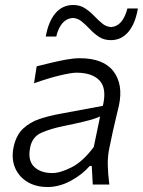

<svg xmlns="http://www.w3.org/2000/svg" viewBox="-20 -740 573 770"><path d="M171 10Q122 10 87.8 -11.8Q53.5 -33.5 39.2 -70.2Q25 -107 35 -152.5Q45.5 -199 73 -224.5Q100.5 -250 138.5 -262.8Q176.5 -275.5 218 -283L392.5 -315.5Q409 -385 379.5 -416.8Q350 -448.5 286.5 -448.5Q266.5 -448.5 220 -437.5Q173.5 -426.5 116.5 -406L127 -474Q151 -480 182 -487.5Q213 -495 244.2 -500.8Q275.5 -506.5 300 -506.5Q395 -506.5 435 -454Q475 -401.5 457 -317Q452 -295 445.5 -269Q439 -243 432 -210.5L418.5 -146Q411.5 -114 412.2 -78Q413 -42 418.5 0H352L348 -74.5H340Q309 -39 263.2 -14.5Q217.5 10 171 10ZM190 -46Q221.5 -46 267 -69Q312.5 -92 356 -150.5L381.5 -273Q372 -268.5 357 -263.5Q342 -258.5 313 -251.5Q284 -244.5 233 -234Q183.5 -224 146.5 -207.8Q109.5 -191.5 101 -149Q90.5 -97 116.5 -71.5Q142.5 -46 190 -46ZM424.5 -579Q397 -579 377 -592.2Q357 -605.5 340.8 -622.8Q324.5 -640 308.2 -653.5Q292 -667 272 -668Q223 -664.5 205.5 -593.5H163.5Q174.5 -655 202.8 -687.5Q231 -720 273.5 -720Q300.5 -720 320.5 -707Q340.5 -694 357 -676.8Q373.5 -659.5 389.8 -646Q406 -632.5 426 -631.5Q472.5 -635 491 -706H533Q522.5 -644.5 494.5 -611.8Q466.5 -579 424.5 -579Z"/></svg>

Font: Commissioner Flair Light
Style: Italic
Weight: 300
Italic angle: -12°
Designer: Kostas Bartsokas
Foundry: Kostas Bartsokas
Version: Version 1.000; ttfautohint (v1.8.3)